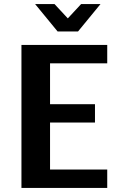

<svg xmlns="http://www.w3.org/2000/svg" viewBox="-20 -920 570 940"><path d="M505 0V-90H225V-320H445V-410H225V-610H505V-700H85V0ZM362 -766 472 -900H377L312 -830L247 -900H152L262 -766Z"/></svg>

Font: Scada
Style: Bold
Weight: 700
Designer: Jovanny Lemonad
Foundry: Jovanny Lemonad
Version: Version 3.005